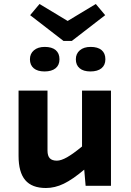

<svg xmlns="http://www.w3.org/2000/svg" viewBox="-20 -931 654 962"><path d="M536 -477V0H409L402 -81Q344 -32 299.5 -10.5Q255 11 210 11Q140 11 106.5 -28.5Q73 -68 73 -150V-477H218V-177Q218 -150 229.5 -138Q241 -126 265 -126Q286 -126 316 -143Q346 -160 391 -197V-477ZM460 -911 507 -855 340 -726H298L131 -855L178 -911L319 -826ZM278 -634Q278 -605 258.5 -589Q239 -573 203 -573Q168 -573 149 -589Q130 -605 130 -634Q130 -662 150 -679Q170 -696 204 -696Q240 -696 259 -680Q278 -664 278 -634ZM508 -634Q508 -605 488.5 -589Q469 -573 433 -573Q398 -573 379 -589Q360 -605 360 -634Q360 -662 380 -679Q400 -696 434 -696Q470 -696 489 -680Q508 -664 508 -634Z"/></svg>

Font: Intel One Mono
Style: Bold
Weight: 700
Monospace: yes
Designer: Fred Shallcrass
Foundry: Frere-Jones Type LLC
Version: Version 1.400;hotconv 1.1.0;makeotfexe 2.6.0;FJTRelease1.4